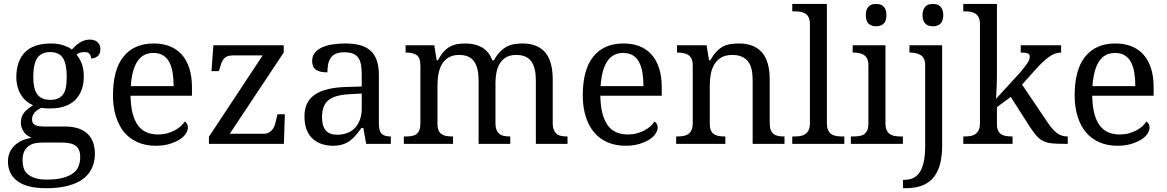

<svg xmlns="http://www.w3.org/2000/svg" viewBox="-20 -741 6011 989"><path d="M497.1 -488.8Q497.1 -478 494.4 -469.2Q491.7 -460.4 485.6 -454.3Q479.5 -448.2 470.2 -444.1Q460.9 -439.9 449.2 -439.9Q449.2 -445.3 447.8 -450.7Q446.3 -456.1 442.4 -461.7Q438.5 -467.3 432.6 -470Q426.8 -472.7 416.5 -472.7Q403.8 -472.7 394 -470Q384.3 -467.3 374 -460Q391.1 -439.5 401.4 -412.8Q411.6 -386.2 411.6 -344.7Q411.6 -310.5 401.4 -280.8Q391.1 -251 369.9 -228.8Q348.6 -206.5 316.2 -194.6Q283.7 -182.6 241.7 -182.6Q236.3 -182.6 229 -182.6Q221.7 -182.6 215.1 -183.1Q208.5 -183.6 202.4 -184.1Q196.3 -184.6 191.9 -185.1Q182.1 -180.7 173.6 -174.8Q165 -168.9 159.2 -162.4Q153.3 -155.8 149.2 -146.5Q145 -137.2 145 -126Q145 -114.7 149.7 -107.4Q154.3 -100.1 162.6 -96.2Q170.9 -92.3 181.9 -90.8Q192.9 -89.4 205.1 -89.4H313Q355.5 -89.4 385.3 -78.9Q415 -68.4 433.3 -49.6Q451.7 -30.8 460.2 -4.9Q468.8 21 468.8 51.3Q468.8 91.8 453.4 125Q438 158.2 407.5 180.9Q377 203.6 329.3 216.1Q281.7 228.5 218.3 228.5Q119.1 228.5 70.1 192.1Q21 155.8 21 90.3Q21 63 31 42.2Q41 21.5 56.9 6.8Q72.8 -7.8 94 -17.3Q115.2 -26.9 142.1 -30.8Q129.9 -37.1 120.4 -43.5Q110.8 -49.8 104 -59.8Q97.2 -69.8 92.3 -82Q87.4 -94.2 87.4 -109.4Q87.4 -137.7 102.1 -158Q116.7 -178.2 150.4 -199.2Q128.9 -208 112.8 -222.9Q96.7 -237.8 85.9 -256.1Q75.2 -274.4 69.6 -296.6Q64 -318.8 64 -341.8Q64 -382.8 75 -415.8Q85.9 -448.7 107.9 -471.2Q129.9 -493.7 163.6 -505.4Q197.3 -517.1 241.7 -517.1Q258.3 -517.1 275.1 -514.9Q292 -512.7 306.2 -507.8Q320.3 -502.9 331.3 -497.8Q342.3 -492.7 350.1 -485.8Q357.4 -494.1 366.7 -502.9Q376 -511.7 387.5 -519.3Q398.9 -526.9 412.6 -532Q426.3 -537.1 441.9 -537.1Q456.5 -537.1 466.6 -533.4Q476.6 -529.8 483.6 -522.7Q490.7 -515.6 493.9 -506.8Q497.1 -498 497.1 -488.8ZM96.2 85Q96.2 106 101.8 124.3Q107.4 142.6 121.6 155Q135.7 167.5 159.4 175.8Q183.1 184.1 220.2 184.1Q271.5 184.1 304.2 175Q336.9 166 357.2 150.9Q377.4 135.7 385.3 114Q393.1 92.3 393.1 67.9Q393.1 45.4 386.5 31Q379.9 16.6 367.4 8.3Q355 0 336.9 -3.4Q318.8 -6.8 294.9 -6.8H201.7Q181.2 -6.8 162.1 -3.4Q143.1 0 128.7 10.3Q114.3 20.5 105.2 38.1Q96.2 55.7 96.2 85ZM151.4 -344.7Q151.4 -283.7 172.1 -255.1Q192.9 -226.6 239.3 -226.6Q261.7 -226.6 278.3 -233.6Q294.9 -240.7 305.4 -255.4Q315.9 -270 319.8 -293Q323.7 -315.9 323.7 -346.2Q323.7 -411.6 304.2 -442.1Q284.7 -472.7 238.3 -472.7Q191.9 -472.7 171.6 -441.2Q151.4 -409.7 151.4 -344.7Z M770 -468.3Q716.3 -468.3 687.7 -424.8Q659.2 -381.3 653.8 -297.4H874.5Q874.5 -335.4 869.1 -367.2Q863.8 -398.9 851.8 -421.4Q839.8 -443.8 819.6 -456.1Q799.3 -468.3 770 -468.3ZM781.7 9.8Q730.5 9.8 689.5 -8.1Q648.4 -25.9 620.6 -58.8Q592.8 -91.8 577.4 -140.1Q562 -188.5 562 -250Q562 -382.8 616.7 -450Q671.4 -517.1 771.5 -517.1Q817.9 -517.1 854 -502.9Q890.1 -488.8 915.8 -460.4Q941.4 -432.1 955.1 -389.6Q968.8 -347.2 968.8 -291V-248H652.3Q653.3 -195.8 662.8 -158.2Q672.4 -120.6 690.2 -95.9Q708 -71.3 734.4 -59.8Q760.7 -48.3 794.4 -48.3Q819.3 -48.3 840.8 -54.2Q862.3 -60.1 879.4 -69.1Q896.5 -78.1 909.9 -90.1Q923.3 -102.1 931.2 -114.7Q937.5 -112.3 942.6 -104Q947.8 -95.7 947.8 -84Q947.8 -69.3 937.5 -53Q927.2 -36.6 906.5 -23.2Q885.7 -9.8 854.7 0Q823.7 9.8 781.7 9.8Z M1337.9 -52.2Q1355 -52.2 1366.2 -58.8Q1377.4 -65.4 1385 -75.9Q1392.6 -86.4 1396.7 -101.1Q1400.9 -115.7 1404.3 -130.9L1409.2 -152.3H1447.3L1442.4 0H1056.2V-36.6L1333 -455.6H1182.1Q1162.6 -455.6 1151.1 -450.9Q1139.6 -446.3 1131.3 -436Q1123 -425.8 1118.7 -411.4Q1114.3 -397 1108.4 -377.9L1107.4 -374.5H1069.3L1079.1 -507.8H1441.4V-470.2L1163.6 -52.2Z M1638.7 -137.2Q1638.7 -91.8 1658 -69.3Q1677.2 -46.9 1716.8 -46.9Q1744.6 -46.9 1769 -56.2Q1793.5 -65.4 1809.3 -83Q1825.2 -100.6 1834.2 -125.2Q1843.3 -149.9 1843.3 -181.2V-259.3L1781.7 -255.9Q1741.7 -253.9 1713.9 -245.8Q1686 -237.8 1669.4 -222.9Q1652.8 -208 1645.8 -186.3Q1638.7 -164.6 1638.7 -137.2ZM1754.4 -471.7Q1726.1 -471.7 1709.5 -464.1Q1692.9 -456.5 1683.3 -442.6Q1673.8 -428.7 1670.2 -409.4Q1666.5 -390.1 1666.5 -368.2Q1627.4 -368.2 1607.7 -381.6Q1587.9 -395 1587.9 -427.2Q1587.9 -451.2 1601.1 -468.3Q1614.3 -485.4 1637.9 -496.3Q1661.6 -507.3 1692.4 -512.2Q1723.1 -517.1 1758.3 -517.1Q1801.8 -517.1 1833.7 -508.5Q1865.7 -500 1887.7 -480.7Q1909.7 -461.4 1920.7 -430.2Q1931.6 -398.9 1931.6 -354V-106.9Q1931.6 -86.9 1934.8 -73.7Q1938 -60.5 1945.3 -52.7Q1952.6 -44.9 1964.4 -41.5Q1976.1 -38.1 1991.2 -38.1H1993.2V0H1866.2L1851.6 -82H1841.8Q1827.1 -61.5 1813.2 -44.9Q1799.3 -28.3 1782.7 -16.1Q1766.1 -3.9 1745.1 2.9Q1724.1 9.8 1694.8 9.8Q1663.6 9.8 1636.2 0.5Q1608.9 -8.8 1589.1 -27.6Q1569.3 -46.4 1558.8 -74.7Q1548.3 -103 1548.3 -142.1Q1548.3 -216.8 1601.6 -253.4Q1654.8 -290 1763.7 -293L1843.3 -295.4V-354Q1843.3 -378.9 1840.6 -400.6Q1837.9 -422.4 1828.9 -438.5Q1819.8 -454.6 1801.8 -463.1Q1783.7 -471.7 1754.4 -471.7Z M2313.5 -38.1V0H2060.1V-38.1H2071.3Q2087.4 -38.1 2101.6 -40.5Q2115.7 -43 2125.2 -50.3Q2134.8 -57.6 2140.1 -71Q2145.5 -84.5 2145.5 -106.9V-403.8Q2145.5 -425.8 2140.1 -438.5Q2134.8 -451.2 2124.8 -458Q2114.7 -464.8 2101.1 -467.5Q2087.4 -470.2 2071.3 -470.2H2069.3V-507.8H2216.8L2229.5 -430.7H2235.8Q2250 -457.5 2265.4 -474.6Q2280.8 -491.7 2298.6 -501.2Q2316.4 -510.7 2336.2 -513.9Q2356 -517.1 2377.9 -517.1Q2401.4 -517.1 2422.1 -512.5Q2442.9 -507.8 2460.9 -497.8Q2479 -487.8 2492.9 -471.4Q2506.8 -455.1 2515.6 -430.7H2524.4Q2539.1 -457.5 2555.9 -474.6Q2572.8 -491.7 2591.1 -501.2Q2609.4 -510.7 2630.4 -513.9Q2651.4 -517.1 2673.3 -517.1Q2709 -517.1 2737.8 -506.1Q2766.6 -495.1 2786.6 -473.1Q2806.6 -451.2 2816.9 -415.5Q2827.1 -379.9 2827.1 -332V-106.9Q2827.1 -84.5 2833.3 -71Q2839.4 -57.6 2848.9 -50.3Q2858.4 -43 2872.3 -40.5Q2886.2 -38.1 2901.4 -38.1H2903.3V0H2740.2V-327.1Q2740.2 -358.4 2734.6 -383.1Q2729 -407.7 2717.3 -424.3Q2705.6 -440.9 2686 -449.5Q2666.5 -458 2639.2 -458Q2608.9 -458 2588.6 -446.8Q2568.4 -435.5 2555.7 -415.8Q2543 -396 2537.6 -369.9Q2532.2 -343.8 2532.2 -315.9V-106.9Q2532.2 -84.5 2538.1 -71Q2543.9 -57.6 2553.7 -50.3Q2563.5 -43 2577.4 -40.5Q2591.3 -38.1 2606.9 -38.1H2608.4V0H2445.3V-327.1Q2445.3 -358.4 2439.7 -383.1Q2434.1 -407.7 2422.4 -424.3Q2410.6 -440.9 2391.4 -449.5Q2372.1 -458 2344.2 -458Q2313.5 -458 2292 -445.8Q2270.5 -433.6 2257.6 -412.1Q2244.6 -390.6 2239 -362.5Q2233.4 -334.5 2233.4 -302.7V-103Q2233.4 -81.5 2239.5 -68.4Q2245.6 -55.2 2256.8 -48.6Q2268.1 -42 2282 -40Q2295.9 -38.1 2311.5 -38.1Z M3189.9 -468.3Q3136.2 -468.3 3107.7 -424.8Q3079.1 -381.3 3073.7 -297.4H3294.4Q3294.4 -335.4 3289.1 -367.2Q3283.7 -398.9 3271.7 -421.4Q3259.8 -443.8 3239.5 -456.1Q3219.2 -468.3 3189.9 -468.3ZM3201.7 9.8Q3150.4 9.8 3109.4 -8.1Q3068.4 -25.9 3040.5 -58.8Q3012.7 -91.8 2997.3 -140.1Q2981.9 -188.5 2981.9 -250Q2981.9 -382.8 3036.6 -450Q3091.3 -517.1 3191.4 -517.1Q3237.8 -517.1 3273.9 -502.9Q3310.1 -488.8 3335.7 -460.4Q3361.3 -432.1 3375 -389.6Q3388.7 -347.2 3388.7 -291V-248H3072.3Q3073.2 -195.8 3082.8 -158.2Q3092.3 -120.6 3110.1 -95.9Q3127.9 -71.3 3154.3 -59.8Q3180.7 -48.3 3214.4 -48.3Q3239.3 -48.3 3260.7 -54.2Q3282.2 -60.1 3299.3 -69.1Q3316.4 -78.1 3329.8 -90.1Q3343.3 -102.1 3351.1 -114.7Q3357.4 -112.3 3362.5 -104Q3367.7 -95.7 3367.7 -84Q3367.7 -69.3 3357.4 -53Q3347.2 -36.6 3326.4 -23.2Q3305.7 -9.8 3274.7 0Q3243.7 9.8 3201.7 9.8Z M3716.3 -38.1V0H3462.9V-38.1H3469.2Q3484.9 -38.1 3499.8 -40.5Q3514.6 -43 3525.1 -50.3Q3535.6 -57.6 3542 -71Q3548.3 -84.5 3548.3 -106.9V-403.8Q3548.3 -425.8 3542 -438.5Q3535.6 -451.2 3525.1 -458Q3514.6 -464.8 3499.8 -467.5Q3484.9 -470.2 3469.2 -470.2H3467.3V-507.8H3619.6L3632.3 -430.7H3638.7Q3653.8 -457.5 3669.9 -474.6Q3686 -491.7 3704.1 -501.2Q3722.2 -510.7 3742.7 -513.9Q3763.2 -517.1 3786.1 -517.1Q3824.2 -517.1 3853.5 -506.1Q3882.8 -495.1 3903.1 -473.1Q3923.3 -451.2 3934.1 -415.5Q3944.8 -379.9 3944.8 -332V-106.9Q3944.8 -84.5 3950.4 -71Q3956.1 -57.6 3965.8 -50.3Q3975.6 -43 3989.3 -40.5Q4002.9 -38.1 4019 -38.1H4021V0H3856.9V-327.1Q3856.9 -358.4 3851.6 -383.1Q3846.2 -407.7 3833.3 -424.3Q3820.3 -440.9 3800.3 -449.5Q3780.3 -458 3752 -458Q3718.8 -458 3697 -445.8Q3675.3 -433.6 3661.4 -412.1Q3647.5 -390.6 3641.8 -362.5Q3636.2 -334.5 3636.2 -302.7V-103Q3636.2 -81.5 3642.3 -68.4Q3648.4 -55.2 3659.7 -48.6Q3670.9 -42 3684.8 -40Q3698.7 -38.1 3714.4 -38.1Z M4072.8 -38.1Q4088.9 -38.1 4103.3 -40.5Q4117.7 -43 4128.2 -50.3Q4138.7 -57.6 4145.3 -71Q4151.9 -84.5 4151.9 -106.9V-617.2Q4151.9 -638.2 4145.3 -651.4Q4138.7 -664.6 4127.4 -671.4Q4116.2 -678.2 4102.1 -680.4Q4087.9 -682.6 4072.8 -682.6H4061V-720.7H4239.3V-106.9Q4239.3 -84.5 4245.4 -71Q4251.5 -57.6 4262 -50.3Q4272.5 -43 4287.1 -40.5Q4301.8 -38.1 4317.9 -38.1H4329.1V0H4061V-38.1Z M4374 -38.1Q4389.6 -38.1 4404.5 -40Q4419.4 -42 4429.9 -48.8Q4440.4 -55.7 4446.8 -68.6Q4453.1 -81.5 4453.1 -103V-403.8Q4453.1 -425.8 4446.8 -438.5Q4440.4 -451.2 4429.9 -458Q4419.4 -464.8 4404.5 -467.5Q4389.6 -470.2 4374 -470.2H4372.1V-507.8H4541V-106.9Q4541 -84.5 4547.1 -71Q4553.2 -57.6 4564 -50.3Q4574.7 -43 4588.9 -40.5Q4603 -38.1 4619.1 -38.1H4630.9V0H4362.8V-38.1ZM4439.9 -663.1Q4439.9 -679.7 4443.8 -690.2Q4447.8 -700.7 4455.1 -708Q4462.4 -715.3 4472.2 -718Q4481.9 -720.7 4493.2 -720.7Q4503.9 -720.7 4513.4 -718Q4522.9 -715.3 4530.5 -708Q4538.1 -700.7 4542 -690.2Q4545.9 -679.7 4545.9 -663.1Q4545.9 -647 4542 -635.7Q4538.1 -624.5 4530.5 -618.2Q4522.9 -611.8 4513.4 -608.6Q4503.9 -605.5 4493.2 -605.5Q4481.9 -605.5 4472.2 -608.6Q4462.4 -611.8 4455.1 -618.2Q4447.8 -624.5 4443.8 -635.7Q4439.9 -647 4439.9 -663.1Z M4833 -507.8V8.8Q4833 72.3 4819.1 115Q4805.2 157.7 4780.3 182.4Q4755.4 207 4721.4 217.8Q4687.5 228.5 4645.5 228.5H4631.3V185.5H4636.7Q4662.6 185.5 4682.9 176.5Q4703.1 167.5 4716.8 147.2Q4730.5 127 4738 93.5Q4745.6 60.1 4745.6 9.8V-403.8Q4745.6 -425.8 4739 -438.5Q4732.4 -451.2 4721.2 -458Q4710 -464.8 4696.3 -467.5Q4682.6 -470.2 4666.5 -470.2H4664.6V-507.8ZM4731.9 -663.1Q4731.9 -679.7 4736.3 -690.2Q4740.7 -700.7 4747.6 -708Q4754.4 -715.3 4764.2 -718Q4773.9 -720.7 4785.6 -720.7Q4796.4 -720.7 4806.4 -718Q4816.4 -715.3 4823.2 -708Q4830.1 -700.7 4834.5 -690.2Q4838.9 -679.7 4838.9 -663.1Q4838.9 -647 4834.5 -635.7Q4830.1 -624.5 4823.2 -618.2Q4816.4 -611.8 4806.4 -608.6Q4796.4 -605.5 4785.6 -605.5Q4773.9 -605.5 4764.2 -608.6Q4754.4 -611.8 4747.6 -618.2Q4740.7 -624.5 4736.3 -635.7Q4731.9 -647 4731.9 -663.1Z M5244.6 -305.2 5372.1 -116.7Q5397 -78.1 5421.1 -58.1Q5445.3 -38.1 5478.5 -38.1H5480V0H5467.8Q5425.8 0 5399.7 -2.4Q5373.5 -4.9 5354 -14.4Q5334.5 -23.9 5318.4 -42.2Q5302.2 -60.5 5282.2 -91.8L5186.5 -241.7L5115.2 -189V-103Q5115.2 -81.5 5121.3 -68.4Q5127.4 -55.2 5138.4 -48.6Q5149.4 -42 5164.1 -40Q5178.7 -38.1 5193.8 -38.1H5195.8V0H4941.9V-38.1H4948.7Q4964.8 -38.1 4979.2 -40.5Q4993.7 -43 5004.2 -50.3Q5014.6 -57.6 5021.2 -71Q5027.8 -84.5 5027.8 -106.9V-617.2Q5027.8 -638.2 5021.2 -651.4Q5014.6 -664.6 5003.4 -671.4Q4992.2 -678.2 4978 -680.4Q4963.9 -682.6 4948.7 -682.6H4941.9V-720.7H5115.2V-354.5Q5115.2 -340.8 5114.7 -320.8Q5114.3 -300.8 5113.3 -281.7Q5112.3 -259.8 5110.8 -232.4L5231.9 -364.3Q5246.6 -381.3 5256.6 -394.5Q5266.6 -407.7 5273.2 -417.7Q5279.8 -427.7 5282 -435.3Q5284.2 -442.9 5284.2 -450.2Q5284.2 -462.9 5272.5 -466.6Q5260.7 -470.2 5237.8 -470.2V-507.8H5445.8V-470.2Q5413.1 -470.2 5381.3 -446.5Q5349.6 -422.9 5312.5 -380.9Z M5723.6 -468.3Q5669.9 -468.3 5641.4 -424.8Q5612.8 -381.3 5607.4 -297.4H5828.1Q5828.1 -335.4 5822.8 -367.2Q5817.4 -398.9 5805.4 -421.4Q5793.5 -443.8 5773.2 -456.1Q5752.9 -468.3 5723.6 -468.3ZM5735.4 9.8Q5684.1 9.8 5643.1 -8.1Q5602.1 -25.9 5574.2 -58.8Q5546.4 -91.8 5531 -140.1Q5515.6 -188.5 5515.6 -250Q5515.6 -382.8 5570.3 -450Q5625 -517.1 5725.1 -517.1Q5771.5 -517.1 5807.6 -502.9Q5843.8 -488.8 5869.4 -460.4Q5895 -432.1 5908.7 -389.6Q5922.4 -347.2 5922.4 -291V-248H5606Q5606.9 -195.8 5616.5 -158.2Q5626 -120.6 5643.8 -95.9Q5661.6 -71.3 5688 -59.8Q5714.4 -48.3 5748 -48.3Q5772.9 -48.3 5794.4 -54.2Q5815.9 -60.1 5833 -69.1Q5850.1 -78.1 5863.5 -90.1Q5877 -102.1 5884.8 -114.7Q5891.1 -112.3 5896.2 -104Q5901.4 -95.7 5901.4 -84Q5901.4 -69.3 5891.1 -53Q5880.9 -36.6 5860.1 -23.2Q5839.4 -9.8 5808.3 0Q5777.3 9.8 5735.4 9.8Z"/></svg>

Font: MUA Office
Style: Regular
Weight: 400
Designer: Khon Soe Zaw Thu
Foundry: Myanmar Unicode
Version: Version 2.10 June 24, 2017